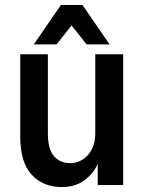

<svg xmlns="http://www.w3.org/2000/svg" viewBox="-20 -750 585 778"><path d="M231 8Q154 8 108 -42.5Q62 -93 62 -196V-530H174V-209Q174 -146 198.5 -117.5Q223 -89 265 -89Q285 -89 303.5 -97.5Q322 -106 336 -121.5Q350 -137 358 -159.5Q366 -182 366 -209V-530H479V0H376V-86Q358 -45 320.5 -18.5Q283 8 231 8ZM227 -730H314L424 -570H331L270 -647L209 -570H117Z"/></svg>

Font: Golos UI Medium
Style: Regular
Weight: 500
Designer: A.Korolkova, Vitaly Kuzmin
Foundry: ParaType Ltd
Version: Version 2.000